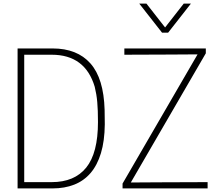

<svg xmlns="http://www.w3.org/2000/svg" viewBox="-20 -1050 1217 1070"><path d="M273 0H78V-780H273Q410 -780 484 -696.5Q558 -613 563 -438Q563 -418 563.5 -398Q564 -378 564 -357Q563 -264 542.5 -196.5Q522 -129 484.5 -85.5Q447 -42 393.5 -21Q340 0 273 0ZM268 -35Q395 -35 460.5 -116Q526 -197 526 -370Q526 -404 525 -431Q524 -458 522 -481Q520 -504 516.5 -524.5Q513 -545 508 -566Q455 -745 268 -745H115V-35ZM1137 0H663V-27L1081 -747L926 -746Q862 -746 799 -745.5Q736 -745 673 -745V-780H1127V-753L709 -33L870 -34Q937 -34 1003.5 -34.5Q1070 -35 1137 -35ZM917 -868H883L756 -1030H796L900 -897L1004 -1030H1044Z"/></svg>

Font: Tanohe Sans ExtraLight
Style: Regular
Weight: 250
Designer: Village Type and Design LLC & Cristiano Sobral
Foundry: Cooper Hewitt Smithsonian Design Museum
Version: Version 1.00;September 29, 2021;FontCreator 13.0.0.2655 64-b